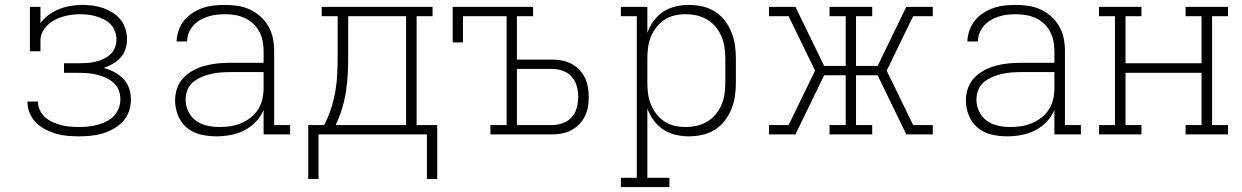

<svg xmlns="http://www.w3.org/2000/svg" viewBox="-20 -548 5065 783"><path d="M303 8Q279 8 255.5 6Q232 4 209.5 -2.5Q187 -9 165.5 -20Q144 -31 127.5 -47.5Q111 -64 101.5 -86Q92 -108 92 -132V-134H135V-133Q135 -115 143 -98Q151 -81 165 -69Q179 -57 196 -49.5Q213 -42 230.5 -37.5Q248 -33 266.5 -31.5Q285 -30 303 -30Q322 -30 341 -32Q360 -34 378 -39Q396 -44 413.5 -52.5Q431 -61 444 -74.5Q457 -88 464 -106Q471 -124 471 -143Q471 -162 464 -180Q457 -198 443 -210.5Q429 -223 411.5 -231Q394 -239 375.5 -243.5Q357 -248 338 -249.5Q319 -251 300 -251H241V-290H300Q317 -290 334 -291Q351 -292 368 -296Q385 -300 400.5 -307Q416 -314 429 -325.5Q442 -337 448.5 -353.5Q455 -370 455 -387Q455 -404 449 -420Q443 -436 431.5 -448.5Q420 -461 404.5 -468.5Q389 -476 373 -481Q357 -486 340 -488Q323 -490 306 -490Q288 -490 270.5 -487.5Q253 -485 236 -480Q219 -475 203 -466.5Q187 -458 174.5 -446Q162 -434 153.5 -418Q145 -402 145 -384V-339H102V-520H145V-454Q159 -473 179 -487.5Q199 -502 221.5 -511Q244 -520 268 -524Q292 -528 316 -528Q338 -528 359.5 -525Q381 -522 401 -515Q421 -508 439.5 -496.5Q458 -485 471.5 -468Q485 -451 491.5 -430Q498 -409 498 -388Q498 -367 491.5 -347.5Q485 -328 471.5 -313Q458 -298 440 -287.5Q422 -277 403 -271Q425 -265 446 -254Q467 -243 483 -226.5Q499 -210 506.5 -187.5Q514 -165 514 -142Q514 -118 506 -94.5Q498 -71 481.5 -53Q465 -35 443.5 -23Q422 -11 399 -4Q376 3 351.5 5.5Q327 8 303 8Z M863 8Q831 8 799.5 1Q768 -6 743.5 -26Q719 -46 706.5 -76Q694 -106 694 -138Q694 -164 702.5 -188.5Q711 -213 729 -231.5Q747 -250 770 -262Q793 -274 818 -280.5Q843 -287 868.5 -289.5Q894 -292 920 -292H1055V-340Q1055 -360 1051 -380.5Q1047 -401 1037.5 -419Q1028 -437 1012.5 -451.5Q997 -466 978.5 -474.5Q960 -483 939.5 -486.5Q919 -490 898 -490Q880 -490 862.5 -488Q845 -486 828 -480.5Q811 -475 795.5 -466Q780 -457 768 -443.5Q756 -430 749.5 -413Q743 -396 743 -379H700Q701 -402 708.5 -424Q716 -446 730.5 -464Q745 -482 765 -495Q785 -508 807 -515.5Q829 -523 852 -525.5Q875 -528 898 -528Q924 -528 950 -524Q976 -520 999.5 -509Q1023 -498 1042.5 -480.5Q1062 -463 1075 -440Q1088 -417 1093 -391.5Q1098 -366 1098 -340V-38H1163V0H1055V-100Q1044 -73 1023.5 -51.5Q1003 -30 976.5 -16.5Q950 -3 921 2.5Q892 8 863 8ZM876 -30Q898 -30 920.5 -33.5Q943 -37 964 -46Q985 -55 1003 -69Q1021 -83 1033 -102.5Q1045 -122 1050 -144Q1055 -166 1055 -189V-254H920Q900 -254 880 -252.5Q860 -251 840.5 -246.5Q821 -242 802 -234Q783 -226 767.5 -213Q752 -200 744.5 -181Q737 -162 737 -142Q737 -117 748 -93.5Q759 -70 779.5 -55.5Q800 -41 825 -35.5Q850 -30 876 -30Z M1237 182V-38H1302Q1319 -71 1330.5 -106.5Q1342 -142 1348 -178Q1354 -214 1355.5 -251Q1357 -288 1357 -325V-482H1292V-520H1744V-482H1679V-38H1763V182H1721V0H1279V182ZM1349 -38H1636V-482H1400V-325Q1400 -288 1398.5 -251.5Q1397 -215 1391.5 -178.5Q1386 -142 1375.5 -107Q1365 -72 1349 -38Z M1980 0V-38H2046V-482H1868V-375H1826V-520H2154V-482H2088V-305H2231Q2251 -305 2271 -301.5Q2291 -298 2309 -288.5Q2327 -279 2341.5 -264.5Q2356 -250 2365 -231.5Q2374 -213 2377.5 -193Q2381 -173 2381 -153Q2381 -132 2377.5 -112Q2374 -92 2365 -73.5Q2356 -55 2341.5 -40.5Q2327 -26 2309 -16.5Q2291 -7 2271 -3.5Q2251 0 2231 0ZM2088 -38H2231Q2253 -38 2274.5 -45.5Q2296 -53 2311 -69.5Q2326 -86 2332 -108Q2338 -130 2338 -153Q2338 -175 2332 -197Q2326 -219 2311 -235.5Q2296 -252 2274.5 -259.5Q2253 -267 2231 -267H2088Z M2512 215V177H2577V-482H2512V-520H2620V-414Q2629 -440 2645.5 -462.5Q2662 -485 2684.5 -500Q2707 -515 2734.5 -521.5Q2762 -528 2789 -528Q2817 -528 2844 -522Q2871 -516 2894.5 -501.5Q2918 -487 2935 -465Q2952 -443 2962.5 -417.5Q2973 -392 2977 -364.5Q2981 -337 2981 -310V-210Q2981 -183 2977 -155.5Q2973 -128 2962.5 -102.5Q2952 -77 2935 -55Q2918 -33 2894.5 -18.5Q2871 -4 2844 2Q2817 8 2789 8Q2762 8 2734.5 1.5Q2707 -5 2684.5 -20Q2662 -35 2645.5 -57.5Q2629 -80 2620 -106V177H2710V215ZM2776 -30Q2799 -30 2821.5 -35Q2844 -40 2864 -52Q2884 -64 2898.5 -81.5Q2913 -99 2922 -120Q2931 -141 2934.5 -164Q2938 -187 2938 -210V-310Q2938 -333 2934.5 -356Q2931 -379 2922 -400Q2913 -421 2898.5 -438.5Q2884 -456 2864 -468Q2844 -480 2821.5 -485Q2799 -490 2776 -490Q2753 -490 2731 -485Q2709 -480 2690 -467.5Q2671 -455 2657 -437Q2643 -419 2634.5 -398Q2626 -377 2623 -355Q2620 -333 2620 -310V-210Q2620 -187 2623 -165Q2626 -143 2634.5 -122Q2643 -101 2657 -83Q2671 -65 2690 -52.5Q2709 -40 2731 -35Q2753 -30 2776 -30Z M3116 0V-38H3196L3304 -260L3196 -482H3116V-520H3224L3341 -279H3429V-482H3363V-520H3537V-482H3471V-279H3559L3676 -520H3784V-482H3704L3596 -260L3704 -38H3784V0H3676L3559 -241H3471V-38H3537V0H3363V-38H3429V-241H3341L3224 0Z M4088 8Q4056 8 4024.5 1Q3993 -6 3968.5 -26Q3944 -46 3931.5 -76Q3919 -106 3919 -138Q3919 -164 3927.5 -188.5Q3936 -213 3954 -231.5Q3972 -250 3995 -262Q4018 -274 4043 -280.5Q4068 -287 4093.5 -289.5Q4119 -292 4145 -292H4280V-340Q4280 -360 4276 -380.5Q4272 -401 4262.5 -419Q4253 -437 4237.5 -451.5Q4222 -466 4203.5 -474.5Q4185 -483 4164.5 -486.5Q4144 -490 4123 -490Q4105 -490 4087.5 -488Q4070 -486 4053 -480.5Q4036 -475 4020.5 -466Q4005 -457 3993 -443.5Q3981 -430 3974.5 -413Q3968 -396 3968 -379H3925Q3926 -402 3933.5 -424Q3941 -446 3955.5 -464Q3970 -482 3990 -495Q4010 -508 4032 -515.5Q4054 -523 4077 -525.5Q4100 -528 4123 -528Q4149 -528 4175 -524Q4201 -520 4224.5 -509Q4248 -498 4267.5 -480.5Q4287 -463 4300 -440Q4313 -417 4318 -391.5Q4323 -366 4323 -340V-38H4388V0H4280V-100Q4269 -73 4248.5 -51.5Q4228 -30 4201.5 -16.5Q4175 -3 4146 2.5Q4117 8 4088 8ZM4101 -30Q4123 -30 4145.5 -33.5Q4168 -37 4189 -46Q4210 -55 4228 -69Q4246 -83 4258 -102.5Q4270 -122 4275 -144Q4280 -166 4280 -189V-254H4145Q4125 -254 4105 -252.5Q4085 -251 4065.5 -246.5Q4046 -242 4027 -234Q4008 -226 3992.5 -213Q3977 -200 3969.5 -181Q3962 -162 3962 -142Q3962 -117 3973 -93.5Q3984 -70 4004.5 -55.5Q4025 -41 4050 -35.5Q4075 -30 4101 -30Z M4462 0V-38H4527V-482H4462V-520H4635V-482H4570V-290H4880V-482H4815V-520H4988V-482H4923V-38H4988V0H4815V-38H4880V-251H4570V-38H4635V0Z"/></svg>

Font: Iosevka Etoile Extralight
Style: Regular
Weight: 200
Designer: Belleve Invis
Foundry: Belleve Invis
Version: Version 22.1.2; ttfautohint (v1.8.4)